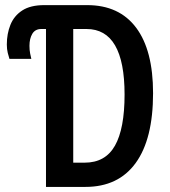

<svg xmlns="http://www.w3.org/2000/svg" viewBox="-20 -734 667 754"><path d="M160.6 0V-620.1H142.1Q118.2 -620.1 106.9 -601.3Q95.7 -582.5 95.7 -554.2Q95.7 -537.6 98.4 -523.9Q101.1 -510.3 103 -502.9H17.1Q14.2 -511.2 10.5 -526.1Q6.8 -541 6.8 -559.1Q6.8 -601.6 21 -636.7Q35.2 -671.9 67.4 -692.9Q99.6 -713.9 153.8 -713.9H322.3Q448.2 -713.9 514.6 -625.2Q581.1 -536.6 581.1 -368.2Q581.1 -188 512.9 -94Q444.8 0 315.4 0ZM267.6 -95.2H312.5Q393.6 -95.2 431.4 -161.9Q469.2 -228.5 469.2 -362.8Q469.2 -620.1 319.8 -620.1H267.6Z"/></svg>

Font: Open Sans Condensed SemiBold
Style: Regular
Weight: 600
Width: 3
Designer: Monotype Design Team
Foundry: Monotype Imaging Inc.
Version: Version 3.000; ttfautohint (v1.8.4)